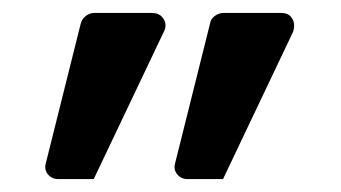

<svg xmlns="http://www.w3.org/2000/svg" viewBox="-20 -728 527 297"><path d="M70 -451Q60 -451 54 -458.5Q48 -466 51 -476L105 -692Q107 -699 113 -703.5Q119 -708 126 -708H215Q225 -708 230.5 -702Q236 -696 236 -689Q236 -683 233 -678L125 -451ZM270 -451Q260 -451 254 -458.5Q248 -466 251 -476L305 -692Q306 -699 312.5 -703.5Q319 -708 326 -708H415Q425 -708 430 -702Q435 -696 435 -689Q435 -683 433 -678L325 -451Z"/></svg>

Font: Miriam Libre SemiBold
Style: Regular
Weight: 600
Version: Version 2.000